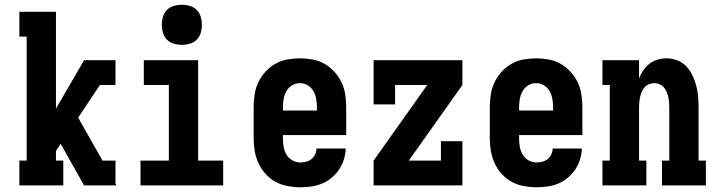

<svg xmlns="http://www.w3.org/2000/svg" viewBox="-20 -785 3040 813"><path d="M62 0V-105H93V-630H62V-735H217V-325L336 -530H469V-425H403L311 -287L414 -105H469V-7L473 0H336L237 -176L217 -146V-105H248V0Z M575 0V-105H695V-425H589V-530H819V-105H925V0ZM750 -595Q733 -595 716 -600Q699 -605 687 -617Q675 -629 670 -646Q665 -663 665 -680Q665 -697 670 -714Q675 -731 687 -743Q699 -755 716 -760Q733 -765 750 -765Q767 -765 784 -760Q801 -755 813 -743Q825 -731 830 -714Q835 -697 835 -680Q835 -663 830 -646Q825 -629 813 -617Q801 -605 784 -600Q767 -595 750 -595Z M1252 8Q1225 8 1198 3Q1171 -2 1147 -15Q1123 -28 1104.5 -48.5Q1086 -69 1074.5 -94Q1063 -119 1058.5 -146Q1054 -173 1054 -200V-330Q1054 -357 1058 -384Q1062 -411 1073.5 -435.5Q1085 -460 1103.5 -480.5Q1122 -501 1145.5 -514.5Q1169 -528 1196 -533Q1223 -538 1250 -538Q1277 -538 1304 -533Q1331 -528 1354.5 -514.5Q1378 -501 1396.5 -480.5Q1415 -460 1426.5 -435.5Q1438 -411 1442 -384Q1446 -357 1446 -330V-213H1178V-200Q1178 -182 1181 -164Q1184 -146 1193 -130.5Q1202 -115 1218 -106Q1234 -97 1252 -97Q1265 -97 1277.5 -100.5Q1290 -104 1299.5 -112Q1309 -120 1314.5 -131.5Q1320 -143 1320 -156H1444Q1443 -132 1436 -109.5Q1429 -87 1416 -67.5Q1403 -48 1384.5 -32.5Q1366 -17 1344.5 -8Q1323 1 1299.5 4.5Q1276 8 1252 8ZM1322 -317V-330Q1322 -348 1319 -365.5Q1316 -383 1307.5 -398.5Q1299 -414 1283.5 -423.5Q1268 -433 1250 -433Q1232 -433 1216.5 -423.5Q1201 -414 1192.5 -398.5Q1184 -383 1181 -365.5Q1178 -348 1178 -330V-317Z M1562 0V-105L1789 -425H1653V-343H1562V-530H1938V-425L1711 -105H1847V-187H1938V0Z M2252 8Q2225 8 2198 3Q2171 -2 2147 -15Q2123 -28 2104.5 -48.5Q2086 -69 2074.5 -94Q2063 -119 2058.5 -146Q2054 -173 2054 -200V-330Q2054 -357 2058 -384Q2062 -411 2073.5 -435.5Q2085 -460 2103.5 -480.5Q2122 -501 2145.5 -514.5Q2169 -528 2196 -533Q2223 -538 2250 -538Q2277 -538 2304 -533Q2331 -528 2354.5 -514.5Q2378 -501 2396.5 -480.5Q2415 -460 2426.5 -435.5Q2438 -411 2442 -384Q2446 -357 2446 -330V-213H2178V-200Q2178 -182 2181 -164Q2184 -146 2193 -130.5Q2202 -115 2218 -106Q2234 -97 2252 -97Q2265 -97 2277.5 -100.5Q2290 -104 2299.5 -112Q2309 -120 2314.5 -131.5Q2320 -143 2320 -156H2444Q2443 -132 2436 -109.5Q2429 -87 2416 -67.5Q2403 -48 2384.5 -32.5Q2366 -17 2344.5 -8Q2323 1 2299.5 4.5Q2276 8 2252 8ZM2322 -317V-330Q2322 -348 2319 -365.5Q2316 -383 2307.5 -398.5Q2299 -414 2283.5 -423.5Q2268 -433 2250 -433Q2232 -433 2216.5 -423.5Q2201 -414 2192.5 -398.5Q2184 -383 2181 -365.5Q2178 -348 2178 -330V-317Z M2531 0V-105H2562V-425H2531V-530H2686V-453Q2693 -471 2704 -487Q2715 -503 2730 -515Q2745 -527 2764 -532.5Q2783 -538 2802 -538Q2825 -538 2847.5 -529.5Q2870 -521 2886 -504Q2902 -487 2912 -466Q2922 -445 2928 -422.5Q2934 -400 2936 -376.5Q2938 -353 2938 -330V-105H2969V0H2783V-105H2814V-330Q2814 -341 2813 -352.5Q2812 -364 2809.5 -375Q2807 -386 2802.5 -396.5Q2798 -407 2790.5 -415.5Q2783 -424 2772 -428.5Q2761 -433 2750 -433Q2739 -433 2728 -428.5Q2717 -424 2709.5 -415.5Q2702 -407 2697.5 -396.5Q2693 -386 2690.5 -375Q2688 -364 2687 -352.5Q2686 -341 2686 -330V-105H2717V0Z"/></svg>

Font: Iosevka Slab Extrabold
Style: Regular
Weight: 800
Monospace: yes
Designer: Belleve Invis
Foundry: Belleve Invis
Version: Version 11.1.1; ttfautohint (v1.8.3)